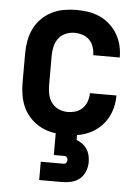

<svg xmlns="http://www.w3.org/2000/svg" viewBox="-53 -580 607 836"><g transform="rotate(5 250.0 -162.0)"><path d="M247 8Q274 8 300 4Q326 0 350 -11Q374 -22 393.5 -39.5Q413 -57 426.5 -79.5Q440 -102 446.5 -128Q453 -154 453 -180Q453 -181 453 -181.5Q453 -182 453 -182H337Q337 -182 337 -181.5Q337 -181 337 -181Q337 -163 331 -146Q325 -129 312.5 -116Q300 -103 282.5 -97.5Q265 -92 247 -92Q228 -92 209 -100Q190 -108 178 -124Q166 -140 161.5 -160Q157 -180 157 -200V-330Q157 -350 161.5 -370Q166 -390 178 -406Q190 -422 209 -430Q228 -438 247 -438Q265 -438 282.5 -432.5Q300 -427 312.5 -414.5Q325 -402 331 -384.5Q337 -367 337 -349Q337 -349 337 -348.5Q337 -348 337 -348H453Q453 -349 453 -349.5Q453 -350 453 -350Q453 -376 446.5 -402Q440 -428 426.5 -450.5Q413 -473 393.5 -490.5Q374 -508 350 -519Q326 -530 300 -534Q274 -538 247 -538Q220 -538 192 -533Q164 -528 139.5 -515.5Q115 -503 95 -483Q75 -463 63 -438Q51 -413 46 -385.5Q41 -358 41 -330V-200Q41 -172 46 -144.5Q51 -117 63 -92Q75 -67 95 -47Q115 -27 139.5 -14.5Q164 -2 192 3Q220 8 247 8ZM150 214H250Q271 214 291.5 209Q312 204 327.5 190.5Q343 177 350.5 157.5Q358 138 358 117Q358 102 354.5 87.5Q351 73 343 61Q335 49 323 40Q311 31 297 26V0H204V100H250Q257 100 261 105Q265 110 265 117Q265 123 261 128.5Q257 134 250 134H150Z"/></g></svg>

Font: Iosevka SS09
Style: Bold
Weight: 700
Monospace: yes
Designer: Belleve Invis
Foundry: Belleve Invis
Version: Version 5.2.1; ttfautohint (v1.8.3)